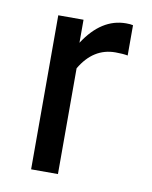

<svg xmlns="http://www.w3.org/2000/svg" viewBox="-64 -549 473 599"><g transform="rotate(10 172.5 -250.0)"><path d="M160 0H75V-488H155V-415Q210 -500 288 -500Q302 -500 310 -498V-402Q295 -405 271 -405Q201 -405 160 -335Z"/></g></svg>

Font: RopaSansRegular
Style: Regular
Weight: 400
Designer: Botio Nikoltchev
Foundry: Botjo Nikoltchev
Version: Version 1.002